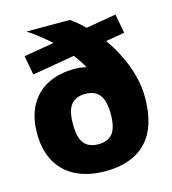

<svg xmlns="http://www.w3.org/2000/svg" viewBox="-119 -905 904 1012"><g transform="rotate(-15 333.0 -398.5)"><path d="M633 -311Q633 -149.5 555.2 -69.2Q477.5 11 333 11Q240.5 11 173.2 -22Q106 -55 70 -119Q34 -183 34 -273.5Q34 -364 68.8 -426.8Q103.5 -489.5 166.2 -521Q229 -552.5 313 -552.5Q348.5 -552.5 377 -544Q358 -579 327 -619.5L95.5 -580L76 -685L241 -713Q182.5 -766.5 119.5 -808H356.5Q393.5 -781.5 431 -745L595.5 -773L615 -668.5L512 -651Q568.5 -571.5 600.8 -483.5Q633 -395.5 633 -311ZM436 -272.5Q436 -346 410.5 -378.2Q385 -410.5 332.5 -410.5Q280.5 -410.5 255 -378.5Q229.5 -346.5 229.5 -273Q229.5 -199.5 254.8 -167.8Q280 -136 333 -136Q385 -136 410.5 -168Q436 -200 436 -272.5Z"/></g></svg>

Font: Encode Sans Semi Expanded ExBd
Style: Regular
Weight: 800
Width: 6
Designer: Multiple Designers
Foundry: Impallari Type
Version: Version 2.000